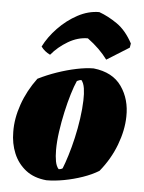

<svg xmlns="http://www.w3.org/2000/svg" viewBox="-53 -767 617 821"><g transform="rotate(5 255.5 -356.0)"><path d="M177 12Q123 7 88 -20.5Q53 -48 35.5 -90Q18 -132 18 -182Q17 -239 38.5 -300.5Q60 -362 101 -417Q139 -436 181 -450.5Q223 -465 264 -473.5Q305 -482 337 -482Q419 -473 457.5 -418Q496 -363 494 -288Q493 -230 469 -166.5Q445 -103 400 -48Q371 -30 332 -16.5Q293 -3 252.5 4.5Q212 12 177 12ZM225 -40Q235 -40 242 -45Q251 -67 262 -102.5Q273 -138 282.5 -179.5Q292 -221 298 -263.5Q304 -306 305 -342Q306 -371 302.5 -393.5Q299 -416 289 -428Q282 -428 270 -422Q260 -400 249 -364Q238 -328 228.5 -285Q219 -242 213 -199.5Q207 -157 207 -121Q207 -93 211 -72Q215 -51 225 -40ZM340 -724Q379 -710 418 -683Q457 -656 486 -602L483 -584L387 -524Q354 -569 301 -608Q258 -608 216.5 -583.5Q175 -559 146 -524Q121 -536 107 -556Q128 -598 165 -636.5Q202 -675 247.5 -699.5Q293 -724 340 -724Z"/></g></svg>

Font: Labrada Black
Style: Italic
Weight: 900
Italic angle: -7°
Designer: Mercedes Jáuregui
Foundry: Omnibus-Type Team
Version: Version 1.000; ttfautohint (v1.8.4.7-5d5b)